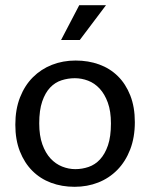

<svg xmlns="http://www.w3.org/2000/svg" viewBox="-20 -710 578 739"><path d="M499 -240Q499 -181 481 -134.5Q463 -88 431.5 -56Q400 -24 358 -7.5Q316 9 267 9Q218 9 176.5 -6.5Q135 -22 104.5 -52.5Q74 -83 56.5 -127.5Q39 -172 39 -230Q39 -289 57 -335Q75 -381 106.5 -412.5Q138 -444 180 -460.5Q222 -477 271 -477Q320 -477 361.5 -462Q403 -447 433.5 -417Q464 -387 481.5 -342.5Q499 -298 499 -240ZM407 -235Q407 -282 395 -315Q383 -348 363.5 -369Q344 -390 319 -399.5Q294 -409 268 -409Q242 -409 217 -401Q192 -393 173 -373Q154 -353 142.5 -319.5Q131 -286 131 -235Q131 -188 143 -154.5Q155 -121 174.5 -100Q194 -79 219 -69Q244 -59 270 -59Q296 -59 321 -67.5Q346 -76 365 -96.5Q384 -117 395.5 -150.5Q407 -184 407 -235ZM287 -556H215L285 -690H388Z"/></svg>

Font: Mukta
Style: Regular
Weight: 400
Designer: Girish Dalvi and Yashodeep Gholap
Foundry: Ek Type
Version: Version 2.538;PS 1.001;hotconv 16.6.51;makeotf.lib2.5.65220;